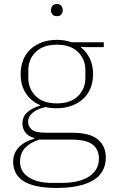

<svg xmlns="http://www.w3.org/2000/svg" viewBox="-20 -717 576 949"><path d="M259 212Q202 212 161 203Q120 194 94.5 177Q69 160 57 136Q45 112 45 83Q45 39 74.5 9.5Q104 -20 149 -31V-35Q120 -43 105.5 -62Q91 -81 91 -107Q91 -143 118 -164.5Q145 -186 179 -195V-197Q134 -216 108 -255.5Q82 -295 82 -351Q82 -390 95 -421.5Q108 -453 131.5 -474.5Q155 -496 188 -508Q221 -520 261 -520Q301 -520 334 -508H493V-484H408L380 -485V-483Q408 -461 424 -427.5Q440 -394 440 -351Q440 -312 427 -280.5Q414 -249 390 -227.5Q366 -206 333 -194Q300 -182 261 -182Q230 -182 205 -188Q167 -180 143 -161Q119 -142 119 -114Q119 -92 137 -76.5Q155 -61 206 -61H337Q424 -61 463.5 -28Q503 5 503 61Q503 137 440 174.5Q377 212 259 212ZM261 -206Q329 -206 365.5 -242Q402 -278 402 -332V-370Q402 -424 365.5 -460Q329 -496 261 -496Q193 -496 156.5 -460Q120 -424 120 -370V-332Q120 -278 156.5 -242Q193 -206 261 -206ZM79 83Q79 131 121.5 159Q164 187 236 187H285Q326 187 360 179.5Q394 172 418 157Q442 142 455.5 119.5Q469 97 469 66Q469 23 438.5 -2Q408 -27 331 -27H175Q130 -13 104.5 13.5Q79 40 79 83ZM261 -637Q246 -637 239 -646Q232 -655 232 -666V-668Q232 -679 239 -688Q246 -697 261 -697Q276 -697 283 -688Q290 -679 290 -668V-666Q290 -655 283 -646Q276 -637 261 -637Z"/></svg>

Font: IBM Plex Serif ExtraLight
Style: Regular
Weight: 200
Designer: Mike Abbink, Paul van der Laan, Pieter van Rosmalen
Foundry: Bold Monday
Version: Version 2.5